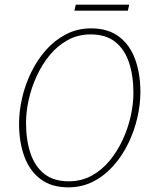

<svg xmlns="http://www.w3.org/2000/svg" viewBox="-20 -794 652 826"><path d="M274 12Q202 12 155 -23Q108 -58 85 -120Q62 -182 62 -262Q62 -315 75 -372Q88 -429 114 -482.5Q140 -536 177.5 -578.5Q215 -621 264 -646.5Q313 -672 372 -672Q444 -672 491 -637Q538 -602 561 -540Q584 -478 584 -398Q584 -345 571 -288Q558 -231 532 -177.5Q506 -124 468.5 -81.5Q431 -39 382 -13.5Q333 12 274 12ZM276 -14Q330 -14 374 -38Q418 -62 451.5 -102.5Q485 -143 508 -193Q531 -243 542.5 -295Q554 -347 554 -394Q554 -468 535 -525Q516 -582 475.5 -614Q435 -646 370 -646Q316 -646 272 -622Q228 -598 194.5 -557.5Q161 -517 138 -467Q115 -417 103.5 -365Q92 -313 92 -266Q92 -192 111 -135Q130 -78 170.5 -46Q211 -14 276 -14ZM300 -748 306 -774H536L530 -748Z"/></svg>

Font: Source Sans 3 ExtraLight
Style: Italic
Weight: 250
Italic angle: -11°
Designer: Paul D. Hunt
Foundry: Adobe
Version: Version 3.046;hotconv 1.0.118;makeotfexe 2.5.65603